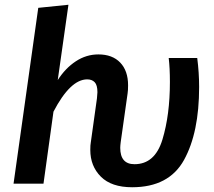

<svg xmlns="http://www.w3.org/2000/svg" viewBox="-20 -773 902 808"><path d="M360 -142Q360 -163 362 -173L388 -359Q390 -379 390 -385Q390 -415 378.5 -427Q367 -439 347 -439Q276 -439 205 -303L163 0H37L141 -740L268 -753L223 -436Q255 -486 299 -515Q343 -544 394 -544Q453 -544 486 -509.5Q519 -475 519 -414Q519 -392 517 -380L488 -175Q486 -159 486 -151Q486 -82 546 -82Q632 -82 663.5 -185.5Q695 -289 695 -428Q695 -487 690 -529H810Q818 -467 818 -407Q818 -215 754.5 -100Q691 15 536 15Q449 15 404.5 -29.5Q360 -74 360 -142Z"/></svg>

Font: FiraGO Medium
Style: Italic
Weight: 500
Italic angle: -8°
Designer: bBox Type GmbH
Foundry: bBox Type GmbH
Version: Version 1.001